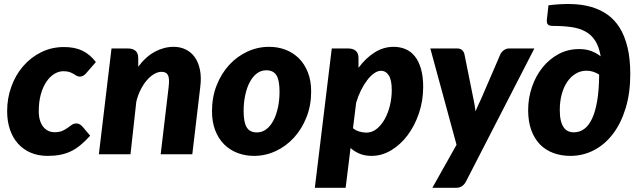

<svg xmlns="http://www.w3.org/2000/svg" viewBox="-20 -756 3136 941"><path d="M422 -91Q397 -63.5 374 -44.5Q351 -25.5 326.5 -14Q302 -2.5 274.2 2.8Q246.5 8 213 8Q167.5 8 131 -7.5Q94.5 -23 68.8 -51.5Q43 -80 29 -120.5Q15 -161 15 -211.5Q15 -275 35.8 -332Q56.5 -389 93.8 -432Q131 -475 182 -500.2Q233 -525.5 294 -525.5Q346 -525.5 383.2 -507.8Q420.5 -490 450 -452L400 -394.5Q394.5 -389 387.5 -384.8Q380.5 -380.5 372 -380.5Q362 -380.5 355.2 -384.8Q348.5 -389 340.5 -393.8Q332.5 -398.5 321 -402.8Q309.5 -407 291 -407Q268 -407 246.2 -393.8Q224.5 -380.5 207.5 -355.5Q190.5 -330.5 180.2 -294Q170 -257.5 170 -211Q170 -185 176 -165.8Q182 -146.5 192.5 -133.8Q203 -121 217 -114.5Q231 -108 247 -108Q271 -108 285.8 -114.8Q300.5 -121.5 311.5 -129.5Q322.5 -137.5 332 -144.2Q341.5 -151 355 -151Q362.5 -151 369.5 -147.2Q376.5 -143.5 382 -138L422 -91Z M767.5 0 806.5 -329.5Q809 -350.5 808.2 -365Q807.5 -379.5 803 -388Q798.5 -396.5 790.5 -400.2Q782.5 -404 771.5 -404Q754.5 -404 736 -393.5Q717.5 -383 700.8 -364Q684 -345 670 -317.8Q656 -290.5 648 -257.5L619.5 0H464.5L526.5 -518.5H606.5Q630.5 -518.5 644 -507.2Q657.5 -496 657.5 -470.5V-429Q695 -479 739.5 -502.8Q784 -526.5 831.5 -526.5Q863.5 -526.5 890.2 -513.5Q917 -500.5 934.8 -475.5Q952.5 -450.5 960 -413.8Q967.5 -377 961.5 -329.5L922.5 0Z M1239 -107Q1265 -107 1285.5 -122.8Q1306 -138.5 1320.2 -165.8Q1334.5 -193 1342.2 -229.2Q1350 -265.5 1350 -306.5Q1350 -363 1334.8 -387.2Q1319.5 -411.5 1285 -411.5Q1259 -411.5 1238.5 -395.8Q1218 -380 1203.8 -353Q1189.5 -326 1181.8 -289.5Q1174 -253 1174 -212Q1174 -156.5 1189.2 -131.8Q1204.5 -107 1239 -107ZM1225 8Q1181.5 8 1143.8 -6.5Q1106 -21 1078.2 -48.8Q1050.5 -76.5 1034.8 -117.2Q1019 -158 1019 -211Q1019 -280 1041.8 -337.8Q1064.5 -395.5 1103 -437.5Q1141.5 -479.5 1192.2 -503Q1243 -526.5 1299 -526.5Q1342.5 -526.5 1380 -512Q1417.5 -497.5 1445.2 -469.8Q1473 -442 1489 -401.2Q1505 -360.5 1505 -307.5Q1505 -239.5 1482.2 -181.8Q1459.5 -124 1421 -81.8Q1382.5 -39.5 1331.8 -15.8Q1281 8 1225 8Z M1523 164.5 1606 -518.5H1686Q1710 -518.5 1723.5 -507.2Q1737 -496 1737 -470.5V-423.5Q1772.5 -471.5 1816 -499Q1859.5 -526.5 1909 -526.5Q1941 -526.5 1967.5 -515.2Q1994 -504 2013.2 -480Q2032.5 -456 2043.2 -418.8Q2054 -381.5 2054 -330Q2054 -262 2033.2 -200.8Q2012.5 -139.5 1977.5 -93Q1942.5 -46.5 1896.8 -19.2Q1851 8 1801 8Q1768.5 8 1743 -2.5Q1717.5 -13 1698 -30.5L1674 164.5ZM1847 -409Q1831 -409 1813.5 -396.8Q1796 -384.5 1779.8 -363.2Q1763.5 -342 1749.2 -313.5Q1735 -285 1725.5 -252.5L1710 -127.5Q1724.5 -116 1742.2 -111Q1760 -106 1776 -106Q1803 -106 1825.8 -124Q1848.5 -142 1865 -171.2Q1881.5 -200.5 1890.8 -238Q1900 -275.5 1900 -314.5Q1900 -364 1885.5 -386.5Q1871 -409 1847 -409Z M2263 135Q2247 164.5 2215 164.5H2099L2217.5 -46.5L2089 -518.5H2220Q2236.5 -518.5 2244.8 -510.5Q2253 -502.5 2256 -491.5L2301 -268Q2304 -253.5 2306.5 -239.2Q2309 -225 2310.5 -210.5Q2316.5 -225 2323.2 -239.8Q2330 -254.5 2337 -269L2433 -491.5Q2439 -503 2450.5 -510.8Q2462 -518.5 2474 -518.5H2599Z M2668 -730Q2726.5 -737.5 2779 -736.2Q2831.5 -735 2876 -722.5Q2920.5 -710 2956.2 -685Q2992 -660 3017 -620Q3042 -580 3055.5 -523.8Q3069 -467.5 3069 -392.5Q3069 -300.5 3046.5 -226.5Q3024 -152.5 2984.5 -100.2Q2945 -48 2891.2 -20Q2837.5 8 2775 8Q2731 8 2693 -5.8Q2655 -19.5 2627.2 -47.5Q2599.5 -75.5 2584 -117.8Q2568.5 -160 2568.5 -216.5Q2568.5 -275 2587 -329.2Q2605.5 -383.5 2638.5 -424.8Q2671.5 -466 2717.2 -490.8Q2763 -515.5 2818.5 -515.5Q2851.5 -515.5 2876.8 -506.2Q2902 -497 2924 -480Q2916 -526.5 2897.5 -555.8Q2879 -585 2849.8 -601.2Q2820.5 -617.5 2780.8 -623.2Q2741 -629 2690.5 -629Q2671 -629 2664.5 -637Q2658 -645 2660.5 -662ZM2793 -107.5Q2820.5 -107.5 2843 -123.8Q2865.5 -140 2881.8 -174.5Q2898 -209 2907 -262.5Q2916 -316 2916.5 -390.5Q2903.5 -399 2887.8 -404.2Q2872 -409.5 2854.5 -409.5Q2826 -409.5 2802 -395.2Q2778 -381 2760.5 -355.5Q2743 -330 2733.2 -294.5Q2723.5 -259 2723.5 -216.5Q2723.5 -186.5 2728.5 -165.8Q2733.5 -145 2742.5 -132Q2751.5 -119 2764.2 -113.2Q2777 -107.5 2793 -107.5Z"/></svg>

Font: Lato Black
Style: Italic
Weight: 900
Italic angle: -7°
Designer: Lukasz Dziedzic
Foundry: tyPoland Lukasz Dziedzic
Version: Version 2.007; 2014-02-27